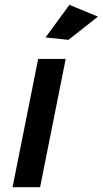

<svg xmlns="http://www.w3.org/2000/svg" viewBox="-20 -775 426 795"><path d="M252 -531 146 0H32L138 -531ZM267.5 -755 385.5 -706 263.5 -610 168.5 -620Z"/></svg>

Font: Argentum Sans
Style: Italic
Weight: 400
Italic angle: -11.3099°
Designer: Julieta Ulanovsky, Owen Earl, Rasmus Andersson, Cristiano Sobral
Foundry: The Argentum Sans Project Authors
Version: Version 3.131; ttfautohint (v1.8.4.7-5d5b-dirty)